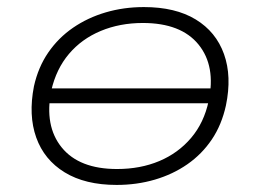

<svg xmlns="http://www.w3.org/2000/svg" viewBox="-20 -515 735 543"><path d="M310 8Q221 8 163 -27.5Q105 -63 82.5 -126Q60 -189 76 -271Q88 -325 116.5 -366.5Q145 -408 186.5 -436.5Q228 -465 279 -480Q330 -495 387 -495Q476 -495 533.5 -460Q591 -425 613.5 -362Q636 -299 619 -217Q607 -162 579 -120.5Q551 -79 510 -50.5Q469 -22 418 -7Q367 8 310 8ZM311 -37Q377 -37 430.5 -59.5Q484 -82 520.5 -125Q557 -168 570 -229Q591 -328 541.5 -389Q492 -450 384 -450Q319 -450 265 -427.5Q211 -405 175 -362.5Q139 -320 125 -259Q105 -159 154.5 -98Q204 -37 311 -37ZM103 -223 109 -265H593L586 -223Z"/></svg>

Font: Nunito Sans 10pt Expanded ExtraLight
Style: Italic
Weight: 250
Width: 7
Italic angle: -9°
Designer: Vernon Adams
Foundry: Vernon Adams
Version: Version 3.101;gftools[0.9.27]